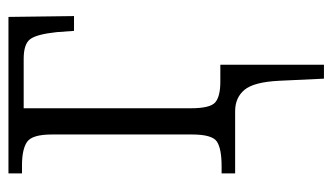

<svg xmlns="http://www.w3.org/2000/svg" viewBox="-186 -390 786 454"><g transform="rotate(-90 207.0 -163.0)"><path d="M243 104Q240 44 221.5 22Q203 0 171 0H24V-32H41Q82 -32 99 -43Q116 -54 116 -102V-433Q116 -480 98.5 -492Q81 -504 43 -504H24V-536H394L396 -381H361L358 -422Q353 -469 341.5 -484.5Q330 -500 295 -500H178V-105Q178 -59 192 -47Q206 -35 241 -35H281V210H248Z"/></g></svg>

Font: Noto Serif SemiCondensed Light
Style: Regular
Weight: 300
Width: 4
Designer: Monotype Design Team
Foundry: Monotype Imaging Inc.
Version: Version 2.013